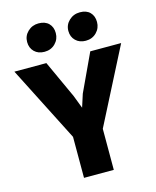

<svg xmlns="http://www.w3.org/2000/svg" viewBox="-167 -1088 964 1183"><g transform="rotate(-15 314.5 -496.0)"><path d="M219 0V-261.5L-26 -743H178L288 -503L319.5 -420.5L346 -503L458 -743H655L409 -262V0ZM186 -813Q145.5 -813 121.2 -837Q97 -861 97 -899Q97 -938 125.2 -965Q153.5 -992 194 -992Q235.5 -992 258.8 -968.8Q282 -945.5 282 -907Q282 -868 254.8 -840.5Q227.5 -813 186 -813ZM449 -813Q409.5 -813 384.8 -837Q360 -861 360 -899Q360 -938 388.5 -965Q417 -992 458 -992Q499.5 -992 522.2 -968.8Q545 -945.5 545 -907Q545 -868 517.8 -840.5Q490.5 -813 449 -813Z"/></g></svg>

Font: Merriweather Sans Black
Style: Regular
Weight: 900
Designer: Eben Sorkin
Foundry: Eben Sorkin
Version: Version 1.008; ttfautohint (v1.7.19-72a1) -l 8 -r 50 -G 200 